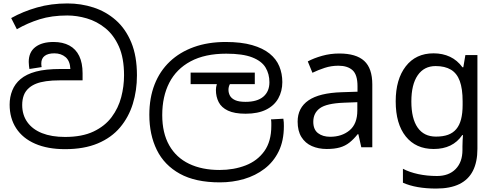

<svg xmlns="http://www.w3.org/2000/svg" viewBox="-20 -856 2880 1116"><path d="M358 11Q257 11 184.5 -20.5Q112 -52 74 -110.5Q36 -169 36 -248Q36 -292 51.5 -330.5Q67 -369 99 -396Q133 -425 189 -440Q245 -455 333 -455H389Q387 -502 361 -524Q335 -546 296 -546Q259 -546 239.5 -531Q220 -516 220 -487Q220 -482 220.5 -476.5Q221 -471 222 -466L151 -455Q150 -463 148.5 -473Q147 -483 147 -496Q147 -553 185.5 -582.5Q224 -612 291 -612Q345 -612 383 -591.5Q421 -571 440.5 -530.5Q460 -490 460 -430V-389H330Q282 -389 248 -384Q214 -379 191 -370Q168 -361 151 -347Q128 -328 118.5 -302.5Q109 -277 109 -246Q109 -188 139 -146Q169 -104 224.5 -82Q280 -60 358 -60Q457 -60 523.5 -91.5Q590 -123 629 -175.5Q668 -228 684.5 -291Q701 -354 701 -418Q701 -519 671 -586Q641 -653 592 -692.5Q543 -732 485 -749Q427 -766 371 -766Q281 -766 210.5 -744Q140 -722 78 -686L45 -751Q113 -789 195 -812.5Q277 -836 372 -836Q451 -836 523.5 -812.5Q596 -789 653 -739Q710 -689 743 -609.5Q776 -530 776 -418Q776 -330 752 -252.5Q728 -175 678 -115.5Q628 -56 548.5 -22.5Q469 11 358 11Z M1258 204Q1116 204 1025.5 154Q935 104 891.5 15.5Q848 -73 848 -189Q848 -287 878.5 -365Q909 -443 967 -498Q1025 -553 1107 -582.5Q1189 -612 1292 -612Q1382 -612 1445 -594Q1508 -576 1547 -544.5Q1586 -513 1603.5 -470.5Q1621 -428 1621 -379Q1621 -326 1597.5 -284Q1574 -242 1526.5 -218.5Q1479 -195 1408 -195Q1343 -195 1305 -213Q1267 -231 1251 -262.5Q1235 -294 1235 -333Q1235 -349 1240 -365.5Q1245 -382 1252 -396L1295 -374L1253 -367H1088V-434H1461V-367H1280L1341 -398Q1325 -383 1316.5 -367.5Q1308 -352 1308 -334Q1308 -316 1316.5 -300Q1325 -284 1346.5 -274Q1368 -264 1407 -264Q1475 -264 1510.5 -294Q1546 -324 1546 -378Q1546 -426 1523.5 -463.5Q1501 -501 1446 -522.5Q1391 -544 1295 -544Q1171 -544 1088 -499.5Q1005 -455 964 -375Q923 -295 923 -187Q923 -83 963.5 -11.5Q1004 60 1079 96Q1154 132 1256 132Q1339 132 1407.5 105.5Q1476 79 1516.5 22.5Q1557 -34 1557 -124Q1557 -129 1557 -141Q1557 -153 1555 -162L1627 -166Q1629 -155 1629.5 -144.5Q1630 -134 1630 -123Q1630 -38 1600 23.5Q1570 85 1517.5 125Q1465 165 1398.5 184.5Q1332 204 1258 204Z M1952 -545Q2050 -545 2097 -502Q2144 -459 2144 -365V0H2080L2063 -76H2059Q2036 -47 2011.5 -27.5Q1987 -8 1955.5 1Q1924 10 1879 10Q1831 10 1792.5 -7Q1754 -24 1732 -59.5Q1710 -95 1710 -149Q1710 -229 1773 -272.5Q1836 -316 1967 -320L2058 -323V-355Q2058 -422 2029 -448Q2000 -474 1947 -474Q1905 -474 1867 -461.5Q1829 -449 1796 -433L1769 -499Q1804 -518 1852 -531.5Q1900 -545 1952 -545ZM1978 -259Q1878 -255 1839.5 -227Q1801 -199 1801 -148Q1801 -103 1828.5 -82Q1856 -61 1899 -61Q1967 -61 2012 -98.5Q2057 -136 2057 -214V-262Z M2500 -546Q2553 -546 2595.5 -526Q2638 -506 2668 -465H2673L2685 -536H2755V9Q2755 85 2729 136.5Q2703 188 2650 214Q2597 240 2515 240Q2457 240 2408.5 231.5Q2360 223 2322 206V125Q2360 145 2411 156Q2462 167 2520 167Q2589 167 2628.5 126.5Q2668 86 2668 16V-5Q2668 -17 2669 -39.5Q2670 -62 2671 -71H2667Q2639 -30 2597.5 -10Q2556 10 2501 10Q2397 10 2338.5 -63Q2280 -136 2280 -267Q2280 -395 2338.5 -470.5Q2397 -546 2500 -546ZM2512 -472Q2445 -472 2408 -418.5Q2371 -365 2371 -266Q2371 -167 2407.5 -114.5Q2444 -62 2514 -62Q2555 -62 2584 -72.5Q2613 -83 2632 -105.5Q2651 -128 2660 -163Q2669 -198 2669 -246V-267Q2669 -340 2652.5 -385Q2636 -430 2601 -451Q2566 -472 2512 -472Z"/></svg>

Font: sinhala15
Style: Book
Weight: 400
Designer: Jelle Bosma - Monotype Design Team
Foundry: Monotype Imaging Inc.
Version: Version 2.003